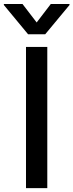

<svg xmlns="http://www.w3.org/2000/svg" viewBox="-54 -969 378 989"><path d="M189.6 -727.3V0H79.9V-727.3ZM61.8 -948.5 134.9 -853.3 207.7 -948.5H304V-943.2L179 -792.6H90.6L-34.1 -943.2V-948.5Z"/></svg>

Font: InterMG Medium
Style: Regular
Weight: 500
Designer: Rasmus Andersson
Foundry: rsms
Version: Version 3.019;December 26, 2023;FontCreator 15.0.0.2955 64-b